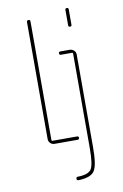

<svg xmlns="http://www.w3.org/2000/svg" viewBox="-105 -819 711 1108"><g transform="rotate(-10 250.0 -265.0)"><path d="M358.4 -660.2V-750Q358.4 -759.8 368.2 -759.8Q377.9 -759.8 377.9 -750V-660.2Q377.9 -650.4 368.2 -650.4Q358.4 -650.4 358.4 -660.2ZM288.1 -500Q278.3 -500 278.3 -509.8Q278.3 -519.5 288.1 -519.5H341.8Q356.4 -519.5 367.2 -509.8Q377.9 -500 377.9 -485.4V59.6Q377.9 163.1 356.4 195.8Q335 228.5 261.7 230.5Q252 230.5 252 220.2Q252 210 261.7 210Q322.3 209 340.3 183.6Q358.4 158.2 358.4 59.6V-495.1Q358.4 -500 352.5 -500ZM163.1 0Q148.4 0 138.2 -9.8Q127.9 -19.5 127.9 -35.2V-719.7Q127.9 -729.5 138.2 -730Q148.4 -730.5 148.4 -719.7V-25.4Q148.4 -20.5 152.3 -19.5H297.9Q307.6 -19.5 307.6 -9.8Q307.6 0 297.9 0Z"/></g></svg>

Font: Rounded Mgen+ 1mn thin
Style: Regular
Weight: 100
Designer: [Source Han Sans]
Ryoko NISHIZUKA  (kana & ideographs); Paul D. Hunt (Latin, Greek & Cyrillic); Wenlong ZHANG  (bopomofo
Version: Version 1.059.20150602